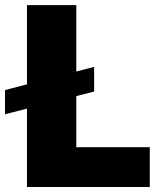

<svg xmlns="http://www.w3.org/2000/svg" viewBox="-22 -748 619 768"><path d="M85.9 0V-313.5L-2 -291V-387.7L85.9 -410.6V-727.5H283.2V-461.9L354.5 -480.5V-381.8L283.2 -363.8V-159.2H577.1V0Z"/></svg>

Font: Inter Tight Black
Style: Regular
Weight: 900
Designer: Rasmus Andersson
Foundry: rsms
Version: Version 3.004; ttfautohint (v1.8.4.7-5d5b)